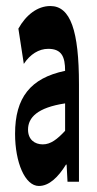

<svg xmlns="http://www.w3.org/2000/svg" viewBox="-20 -603 321 637"><path d="M109 14C143 14 173 -15 199 -57H201L204 0H242V-323C242 -501 214 -583 147 -583C104 -583 66 -553 41 -508L59 -391C80 -423 109 -441 140 -441C185 -441 196 -414 196 -368C81 -344 30 -279 30 -159C30 -64 63 14 109 14ZM73 -173C73 -213 104 -246 196 -260V-169C170 -141 148 -124 122 -124C95 -124 73 -140 73 -173Z"/></svg>

Font: 寒蝉无机体 CompactMedium
Style: Regular
Weight: 500
Width: 3
Designer: ChillTanhei {Warren2060}; 
Source Han Sans {Ryoko NISHIZUKA 西塚涼子 (kana, bopomofo & ideographs); Paul D. Hunt (Latin, Gre
Foundry: ChillType&Adobe
Version: Version 1.000;Glyphs 3.1.1 (3135)